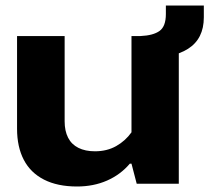

<svg xmlns="http://www.w3.org/2000/svg" viewBox="-20 -668 766 698"><path d="M630 -537V0H477L458 -73H452Q418 -33 369 -11.5Q320 10 260 10Q189 10 140 -15Q91 -40 66.5 -87Q42 -134 42 -200V-537H215V-227Q215 -192 227.5 -167.5Q240 -143 265 -130.5Q290 -118 325 -118Q369 -118 402.5 -137Q436 -156 458 -187V-537ZM491 -454V-537Q537 -539 560 -555.5Q583 -572 583 -617V-648H721V-605Q721 -527 663.5 -490.5Q606 -454 491 -454Z"/></svg>

Font: Hubot Sans SemiExpanded
Style: Bold
Weight: 700
Width: 6
Designer: Deni Anggara
Foundry: GitHub, Inc., Subsidiary of Microsoft Corporation
Version: Version 2.000